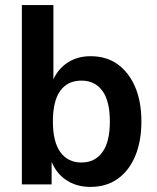

<svg xmlns="http://www.w3.org/2000/svg" viewBox="-20 -725 618 755"><path d="M335 10Q279 10 237.5 -19Q196 -48 178 -102H183V0H66V-705H190V-398H184Q201 -447 241 -475.5Q281 -504 336 -504Q399 -504 443 -472Q487 -440 511.5 -383Q536 -326 536 -247Q536 -169 511.5 -111Q487 -53 442.5 -21.5Q398 10 335 10ZM300 -86Q353 -86 382.5 -126.5Q412 -167 412 -247Q412 -328 382.5 -368Q353 -408 300 -408Q246 -408 217 -368Q188 -328 188 -247Q188 -167 217.5 -126.5Q247 -86 300 -86Z"/></svg>

Font: Nunito Sans 10pt SemiCondensed
Style: Bold
Weight: 700
Width: 4
Designer: Vernon Adams
Foundry: Vernon Adams
Version: Version 3.101;gftools[0.9.27]